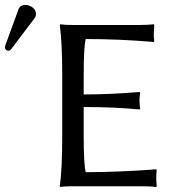

<svg xmlns="http://www.w3.org/2000/svg" viewBox="-57 -745 734 768"><path d="M44.9 -725.1Q60.5 -725.1 73.7 -714.8Q86.9 -704.6 86.9 -689.9Q86.9 -679.2 81.1 -671.9L-11.2 -549.8Q-17.1 -542 -22.9 -542Q-28.8 -542 -33 -545.9Q-37.1 -549.8 -37.1 -555.2Q-37.1 -559.1 -35.2 -564.9L17.1 -708Q22.9 -725.1 44.9 -725.1ZM277.8 -200.2Q277.8 -85 286.1 -56.2Q345.7 -56.2 416 -59.1Q486.3 -62 527.3 -64.9L567.9 -67.9L569.8 -64Q567.9 -48.3 567.9 -30.8Q567.9 -28.3 569.8 0L567.9 2.9Q543.9 0 507.8 0H234.9Q219.2 0 206.3 0.7Q193.4 1.5 188.5 2L183.1 2.9L182.1 0Q191.9 -67.9 191.9 -200.2V-444.8Q191.9 -573.7 182.1 -645L184.1 -647.9Q200.7 -645 234.9 -645H498Q534.2 -645 558.1 -647.9L560.1 -645Q558.1 -616.7 558.1 -606.9Q558.1 -596.7 560.1 -581.1L558.1 -577.1Q419.4 -588.9 286.1 -588.9Q277.8 -559.6 277.8 -444.8V-367.2Q382.8 -367.2 501 -377L503.9 -374Q501 -360.8 501 -341.8Q501 -323.2 503.9 -310.1L501 -307.1Q402.8 -316.9 277.8 -316.9Z"/></svg>

Font: Linux Biolinum G
Style: Regular
Weight: 400
Designer: Philipp H. Poll
Foundry: Philipp H. Poll
Version: Version 1.1.0 ; ttfautohint (v1.6)